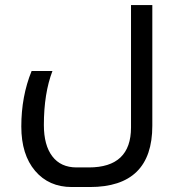

<svg xmlns="http://www.w3.org/2000/svg" viewBox="-20 -505 712 765"><path d="M266.1 240.2H337.9C503.9 240.2 586.9 158.9 586.9 -3.9V-484.9H502V2.9C502 109 446 162.1 334 162.1H285.2C243.2 162.1 210.9 147.4 188.5 117.9C166 88.5 154.8 46.9 154.8 -6.8C154.8 -90.8 166.2 -162.6 189 -222.2H106C78.6 -155.1 64.9 -81.4 64.9 -1C64.9 73.9 83.3 132.8 119.9 175.8C156.5 218.8 205.2 240.2 266.1 240.2Z"/></svg>

Font: Droid Sans Arabic
Style: Regular
Weight: 400
Foundry: Ascender Corporation
Version: Version 1.00